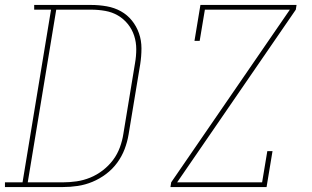

<svg xmlns="http://www.w3.org/2000/svg" viewBox="-38 -755 1258 775"><path d="M-18 0V-19H53L168 -716H100V-735H330Q362 -735 393 -729.5Q424 -724 450 -709.5Q476 -695 494.5 -672Q513 -649 523 -620.5Q533 -592 533 -560Q533 -528 528 -496L481 -212Q476 -182 465 -153Q454 -124 435 -98Q416 -72 390 -52.5Q364 -33 335 -21Q306 -9 276 -4.5Q246 0 216 0ZM216 -19Q243 -19 271 -23Q299 -27 326 -38Q353 -49 377 -67.5Q401 -86 418.5 -109.5Q436 -133 446 -160.5Q456 -188 460 -215L507 -500Q512 -528 512 -556.5Q512 -585 503.5 -611Q495 -637 478 -658Q461 -679 438 -692.5Q415 -706 387 -711Q359 -716 330 -716H189L74 -19ZM650 0 653 -19 1132 -716H789L768 -590H747L771 -735H1159L1156 -716L677 -19H1020L1041 -145H1062L1038 0Z"/></svg>

Font: Iosevka Etoile Thin
Style: Italic
Weight: 100
Italic angle: -9°
Designer: Belleve Invis
Foundry: Belleve Invis
Version: Version 22.1.2; ttfautohint (v1.8.4)